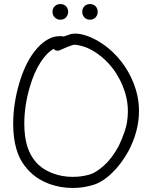

<svg xmlns="http://www.w3.org/2000/svg" viewBox="-20 -932 749 945"><path d="M564.5 -213.9Q578.1 -241.2 593.8 -285.6Q609.4 -330.1 609.4 -385.7Q609.4 -428.7 596.7 -472.7Q585 -510.7 568.8 -541.5Q552.7 -572.3 534.2 -596.2Q515.6 -620.1 496.6 -637.7Q477.5 -655.3 460.9 -667Q424.8 -692.4 394 -702.1Q363.3 -711.9 342.8 -711.9Q314.5 -703.1 295.9 -694.3Q277.3 -685.5 276.4 -685.5Q270.5 -682.6 263.7 -682.6Q251 -682.6 244.1 -691.4Q210 -672.9 178.7 -624Q147.5 -575.2 127 -504.9Q113.3 -459 106.4 -413.1Q99.6 -367.2 99.6 -323.2Q99.6 -261.7 113.3 -214.8Q123 -183.6 137.7 -160.2Q152.3 -136.7 169.9 -120.6Q187.5 -104.5 206.5 -94.2Q225.6 -84 242.2 -78.1Q287.1 -61.5 337.9 -61.5Q381.8 -61.5 421.9 -73.2Q452.1 -82 491.7 -117.2Q531.2 -152.3 564.5 -213.9ZM492.2 -710.9Q511.7 -697.3 533.7 -676.8Q555.7 -656.2 577.1 -628.9Q598.6 -601.6 617.2 -566.9Q635.7 -532.2 649.4 -488.3Q664.1 -438.5 664.1 -385.7Q664.1 -335.9 650.9 -286.1Q637.7 -236.3 612.3 -188.5Q578.1 -126 531.2 -80.6Q484.4 -35.2 437.5 -21.5Q388.7 -6.8 337.9 -6.8Q279.3 -6.8 223.6 -26.4Q202.1 -34.2 178.7 -47.4Q155.3 -60.5 132.8 -81.1Q110.4 -101.6 91.3 -130.4Q72.3 -159.2 60.5 -199.2Q44.9 -252 44.9 -323.2Q44.9 -370.1 52.2 -420.4Q59.6 -470.7 74.2 -520.5Q101.6 -614.3 146 -673.8Q190.4 -733.4 243.2 -750Q257.8 -753.9 273.4 -753.9Q278.3 -753.9 283.2 -753.9Q288.1 -753.9 293 -752Q305.7 -756.8 327.1 -763.7Q336.9 -766.6 350.6 -766.6Q379.9 -766.6 417.5 -752Q455.1 -737.3 492.2 -710.9ZM277.3 -912.1Q293.9 -912.1 304.7 -901.4Q315.4 -890.6 315.4 -874Q315.4 -857.4 304.7 -846.2Q293.9 -835 277.3 -835Q260.7 -835 249.5 -846.2Q238.3 -857.4 238.3 -874Q238.3 -890.6 249.5 -901.4Q260.7 -912.1 277.3 -912.1ZM422.9 -912.1Q439.5 -912.1 450.2 -901.4Q460.9 -890.6 460.9 -874Q460.9 -857.4 450.2 -846.2Q439.5 -835 422.9 -835Q406.2 -835 395.5 -846.2Q384.8 -857.4 384.8 -874Q384.8 -890.6 395.5 -901.4Q406.2 -912.1 422.9 -912.1Z"/></svg>

Font: Coming Soon
Style: Regular
Weight: 400
Designer: Dathan Boardman
Foundry: Open Window
Version: Version 1.002